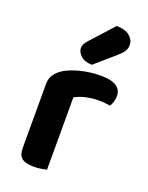

<svg xmlns="http://www.w3.org/2000/svg" viewBox="-140 -802 680 881"><g transform="rotate(20 200.5 -361.5)"><path d="M199 -354V-225H60V-369Q60 -396 73 -415Q86 -434 109 -449Q141 -468 187.5 -479.5Q234 -491 286 -491Q385 -491 385 -427Q385 -412 380.5 -399Q376 -386 370 -376Q360 -378 345 -379.5Q330 -381 314 -381Q282 -381 251.5 -374Q221 -367 199 -354ZM60 -264 199 -260V-1Q190 1 173 4Q156 7 136 7Q97 7 78.5 -7Q60 -21 60 -58ZM175 -621 274 -730Q316 -730 338 -711.5Q360 -693 360 -669Q360 -650 351 -636.5Q342 -623 322 -606L228 -524Q193 -524 173.5 -541.5Q154 -559 154 -579Q154 -590 159 -599.5Q164 -609 175 -621Z"/></g></svg>

Font: BalooTamma2Bold
Style: Bold
Weight: 700
Designer: Divya Kowshik, Shuchita Grover and Ek Type
Foundry: Ek Type
Version: Version 1.700